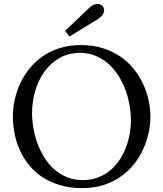

<svg xmlns="http://www.w3.org/2000/svg" viewBox="-20 -947 834 983"><path d="M144 -368.2Q144 -331.1 150.9 -291.3Q157.7 -251.5 171.6 -213.4Q185.5 -175.3 206.8 -140.9Q228 -106.4 257.1 -80.8Q286.1 -55.2 322.5 -40Q358.9 -24.9 403.8 -24.9Q444.8 -24.9 479 -37.4Q513.2 -49.8 540.5 -71.5Q567.9 -93.3 588.4 -122.8Q608.9 -152.3 622.6 -186.3Q636.2 -220.2 643.3 -258.8Q650.4 -297.4 650.4 -331.1Q650.4 -367.2 642.6 -411.1Q634.8 -455.1 619.6 -493.4Q604.5 -531.7 582.5 -565.2Q560.5 -598.6 531.7 -623.3Q502.9 -647.9 467.5 -662.1Q432.1 -676.3 390.6 -676.3Q329.1 -676.3 282.7 -648.9Q236.3 -621.6 205.6 -577.6Q174.8 -533.7 159.4 -478.8Q144 -423.8 144 -368.2ZM45.9 -350.1Q45.9 -392.1 55.2 -435.5Q64.5 -479 83.5 -519.8Q102.5 -560.5 131.3 -596.2Q160.2 -631.8 198.7 -658.7Q237.3 -685.5 286.1 -700.9Q335 -716.3 394 -716.3Q455.1 -716.3 505.1 -700.7Q555.2 -685.1 594.7 -658.4Q634.3 -631.8 663.3 -595.9Q692.4 -560.1 711.7 -519.3Q731 -478.5 740.5 -435.1Q750 -391.6 750 -350.1Q750 -308.6 740.5 -265.4Q731 -222.2 712.2 -181.4Q693.4 -140.6 664.6 -104.7Q635.7 -68.8 596.9 -42Q558.1 -15.1 509.5 0.5Q460.9 16.1 401.9 16.1Q338.4 16.1 287.4 1Q236.3 -14.2 196.8 -40.3Q157.2 -66.4 128.7 -101.8Q100.1 -137.2 81.8 -177.7Q63.5 -218.3 54.7 -262.5Q45.9 -306.6 45.9 -350.1ZM335.4 -759.8 313.5 -789.1 439.5 -909.2Q454.1 -921.9 466.1 -924.8Q478 -927.7 486.6 -926Q495.1 -924.3 500.2 -920.2Q505.4 -916 506.8 -914.1Q509.3 -910.6 511.7 -904.1Q514.2 -897.5 512.7 -888.7Q511.2 -879.9 504.4 -869.6Q497.6 -859.4 480.5 -849.1Z"/></svg>

Font: Lora
Style: Regular
Weight: 400
Designer: Olga Karpushina, Alexei Vanyashin
Foundry: Cyreal (www.cyreal.org, a@cyreal.org)
Version: Version 1.014